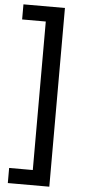

<svg xmlns="http://www.w3.org/2000/svg" viewBox="-64 -907 470 1051"><g transform="rotate(5 171.0 -381.0)"><path d="M249 -872V110H21V27H151V-789H21V-872Z"/></g></svg>

Font: Open Sauce Two Medium
Style: Regular
Weight: 500
Designer: Alfredo Marco Pradil
Foundry: Creative Sauce Fz LLC
Version: Version 1.477